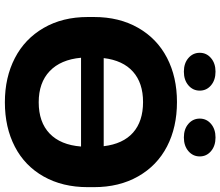

<svg xmlns="http://www.w3.org/2000/svg" viewBox="-80 -844 934 815"><g transform="rotate(90 387.5 -437.0)"><path d="M52.7 -341.8V-368.7Q52.7 -475.6 98.6 -555.9Q144.5 -636.2 226.1 -678.5Q307.6 -720.7 413.6 -720.7Q520.5 -720.7 602.1 -678.5Q683.6 -636.2 729.2 -555.9Q774.9 -475.6 774.9 -368.7V-341.8Q774.9 -234.9 729.7 -154.8Q684.6 -74.7 603 -32.5Q521.5 9.8 414.6 9.8Q309.1 9.8 227.3 -32.5Q145.5 -74.7 99.1 -154.8Q52.7 -234.9 52.7 -341.8ZM602.5 -313.5H225.6Q233.4 -227.1 282.5 -180.4Q331.5 -133.8 414.6 -133.8Q499 -133.8 547.4 -180.2Q595.7 -226.6 602.5 -313.5ZM227.1 -409.7H601.1Q591.3 -491.7 543.5 -534.2Q495.6 -576.7 413.6 -576.7Q332.5 -576.7 284.7 -533.9Q236.8 -491.2 227.1 -409.7ZM284.7 -884.3Q320.3 -884.3 342.8 -865.2Q365.2 -846.2 365.2 -817.4Q365.2 -788.6 342.8 -769.3Q320.3 -750 284.7 -750Q249 -750 226.8 -769.3Q204.6 -788.6 204.6 -817.4Q204.6 -846.2 227.1 -865.2Q249.5 -884.3 284.7 -884.3ZM564 -884.3Q599.6 -884.3 622.1 -865.2Q644.5 -846.2 644.5 -817.4Q644.5 -788.6 622.1 -769.3Q599.6 -750 564 -750Q528.3 -750 506.1 -769.3Q483.9 -788.6 483.9 -817.4Q483.9 -846.2 506.3 -865.2Q528.8 -884.3 564 -884.3Z"/></g></svg>

Font: Bert Sans Black
Style: Regular
Weight: 900
Designer: Christian Robertson, Adam Twardoch, & Cristiano Sobral
Foundry: Google
Version: Version 12.135;January 10, 2020;FontCreator 12.0.0.2547 64-b